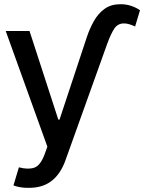

<svg xmlns="http://www.w3.org/2000/svg" viewBox="-20 -694 689 918"><path d="M117.2 204.1Q93.3 204.6 73.7 200.7Q54.2 196.8 44.4 192.4L70.3 106Q114.3 117.7 143.8 107.7Q173.3 97.7 193.4 43.5L206.5 7.3L7.3 -545.9H121.1L258.8 -122.1H264.6L394.5 -514.6Q408.2 -556.2 428.7 -592.8Q449.2 -629.4 480 -651.6Q510.7 -673.8 554.7 -673.8Q582.5 -674.3 606.9 -666Q631.3 -657.7 649.4 -645L626 -567.4Q612.3 -573.7 598.1 -578.1Q584 -582.5 571.3 -582Q543 -581.5 526.6 -557.4Q510.3 -533.2 492.2 -483.4L293 72.3Q270 137.2 226.8 170.9Q183.6 204.6 117.2 204.1Z"/></svg>

Font: Inter Tight Medium
Style: Regular
Weight: 500
Designer: Rasmus Andersson
Foundry: rsms
Version: Version 3.004; ttfautohint (v1.8.4.7-5d5b)